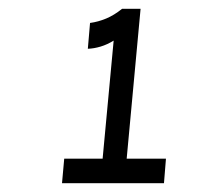

<svg xmlns="http://www.w3.org/2000/svg" viewBox="-20 -715 480 435"><path d="M120.5 -300 125.5 -355.5H212.5L237.5 -623Q223 -614 208 -609.5Q193 -605 179 -604.5L184 -663Q202.5 -665.5 220.5 -673Q238.5 -680.5 256.5 -695H298.5L267 -355.5H356L351.5 -300Z"/></svg>

Font: Karla Medium
Style: Italic
Weight: 500
Italic angle: -8°
Designer: Jonathan Pinhorn
Version: Version 2.001